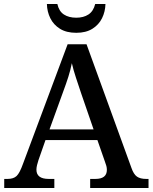

<svg xmlns="http://www.w3.org/2000/svg" viewBox="-20 -934 758 954"><path d="M1 0V-45H18Q47 -45 62.5 -59.5Q78 -74 95 -122L316 -714H410L633 -100Q644 -68 660.5 -56.5Q677 -45 706 -45H718V0H428V-45H454Q511 -45 511 -90Q511 -100 508.5 -109.5Q506 -119 502 -129L464 -238H206L171 -138Q167 -126 164 -113.5Q161 -101 161 -91Q161 -45 222 -45H250V0ZM226 -291H445L384 -468Q370 -510 357.5 -547.5Q345 -585 337 -620Q330 -585 319.5 -552Q309 -519 293 -476ZM359 -771Q310 -771 278 -791Q246 -811 230 -843.5Q214 -876 213 -914H265Q273 -878 297.5 -862Q322 -846 359 -846Q395 -846 419.5 -862Q444 -878 453 -914H504Q503 -876 487 -843.5Q471 -811 439 -791Q407 -771 359 -771Z"/></svg>

Font: Noto Serif Lao Medium
Style: Regular
Weight: 500
Designer: Monotype Design Team
Foundry: Monotype Imaging Inc.
Version: Version 2.003; ttfautohint (v1.8.4.7-5d5b)